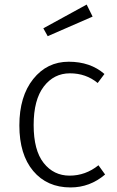

<svg xmlns="http://www.w3.org/2000/svg" viewBox="-20 -802 509 833"><path d="M433.1 -481 403.8 -441.9Q353 -483.9 283.4 -483.9Q213.9 -483.9 169.9 -426.5Q126 -369.1 126 -259.5Q126 -149.9 169.4 -95Q212.9 -40 282 -40Q351.1 -40 407.2 -85L436 -44.9Q370.1 11.2 286.1 11.2Q184.1 11.2 124 -60.3Q64 -131.8 64 -257.8Q64 -383.8 124 -459Q184.1 -534.2 278.1 -534.2Q372.1 -534.2 433.1 -481ZM381.8 -730 187 -645 168 -679.2 356 -782.2Z"/></svg>

Font: FiraSans-Light
Style: Regular
Weight: 300
Designer: Carrois Corporate & Edenspiekermann AG
Foundry: Carrois Corporate GbR & Edenspiekermann AG
Version: Version 3.106;PS 003.106;hotconv 1.0.70;makeotf.lib2.5.58329